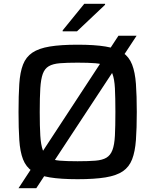

<svg xmlns="http://www.w3.org/2000/svg" viewBox="-20 -930 812 1005"><path d="M77 55 600 -743H695L170 55ZM386 8Q298 8 240.5 -1.5Q183 -11 149.5 -33.5Q116 -56 100.5 -96Q85 -136 81 -197Q77 -258 77 -344Q77 -430 81 -491Q85 -552 100.5 -592Q116 -632 149.5 -654.5Q183 -677 240.5 -686.5Q298 -696 386 -696Q475 -696 532.5 -686.5Q590 -677 623 -654.5Q656 -632 671.5 -592Q687 -552 691.5 -491Q696 -430 696 -344Q696 -258 691.5 -197Q687 -136 671.5 -96Q656 -56 623 -33.5Q590 -11 532.5 -1.5Q475 8 386 8ZM386 -86Q443 -86 479.5 -89Q516 -92 537 -104.5Q558 -117 568.5 -144.5Q579 -172 581.5 -220Q584 -268 584 -344Q584 -420 581.5 -468Q579 -516 568.5 -543.5Q558 -571 537 -583.5Q516 -596 479.5 -599Q443 -602 386 -602Q330 -602 293.5 -599Q257 -596 235.5 -583.5Q214 -571 204 -543.5Q194 -516 191 -468Q188 -420 188 -344Q188 -268 191 -220Q194 -172 204 -144.5Q214 -117 235.5 -104.5Q257 -92 293.5 -89Q330 -86 386 -86ZM308 -766V-771L421 -910H530V-905L383 -766Z"/></svg>

Font: Saira SemiExpanded Medium
Style: Regular
Weight: 500
Width: 6
Designer: Hector Gatti with collaboration of the Omnibus-Type team
Foundry: Omnibus-Type
Version: Version 1.101